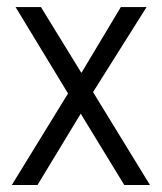

<svg xmlns="http://www.w3.org/2000/svg" viewBox="-20 -527 461 547"><path d="M334 0 210 -203.1 86.9 0H13.7L173.8 -260.7L24.4 -506.8H96.7L211.9 -319.3L324.2 -506.8H397.5L245.1 -264.6L407.2 0Z"/></svg>

Font: Altinn-DIN
Style: Regular
Weight: 400
Designer: Charles Nix
Foundry: Altinn
Version: Version 2.00